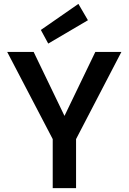

<svg xmlns="http://www.w3.org/2000/svg" viewBox="-20 -967 662 987"><path d="M251 0V-252L17 -700H153L314 -366H309L470 -700H604L371 -252V0ZM228 -743 190 -813 383 -947 432 -863Z"/></svg>

Font: DM Sans 10pt SemiBold
Style: Regular
Weight: 600
Version: Version 4.004;gftools[0.9.30]